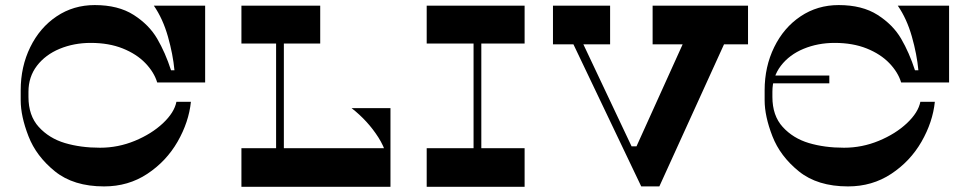

<svg xmlns="http://www.w3.org/2000/svg" viewBox="-20 -722 3758 742"><path d="M330.6 -556.2Q266 -556.2 210.8 -533.5Q155.7 -510.7 122.8 -467.9Q90 -425.1 90 -367.4V-347.4Q90 -275.1 130 -231.2Q170 -187.4 230.9 -169.2Q291.8 -151.1 366.8 -151.1Q436.6 -151.1 501.2 -177.8Q565.8 -204.5 609.8 -245.8Q653.7 -287.2 661.8 -328.6H717.8Q709.7 -250.1 666.2 -174.3Q622.6 -98.6 549.2 -50.1Q475.9 -1.6 382.2 -1.6Q264.2 -1.6 192.1 -60Q119.9 -118.4 90 -195.7Q60 -272.9 60 -334.4V-373.4Q60 -464.4 97 -539.9Q134 -615.4 199 -658.9Q264 -702.4 346 -702.4Q437 -702.4 496.5 -664.4Q556 -626.4 587.5 -572.4Q619 -518.4 641 -450.4H654.2Q648.5 -511.8 629 -580.6Q609.5 -649.5 574.6 -700H772.8V-403.4H587.5Q575.6 -442.9 541.8 -478Q508.1 -513.1 454.4 -534.7Q400.7 -556.2 330.6 -556.2Z M1047 -606.8H1077V-121.6H1047ZM1217.5 -700V-553.8H913V-700ZM1212 -51.4H1483.4Q1483.4 -126.5 1442.3 -190.9Q1401.3 -255.3 1338.8 -304H1489V-6H1212ZM913 -149.4H1489V0H913Z M1810.1 -606.8H1840.1V-119.8H1810.1ZM2007.4 -149.4V0H1629V-149.4ZM2007.4 -700V-553.8H1629V-700Z M2870.8 -550.6H2502.1V-700H2870.8ZM2337.8 -550.6H2117V-700H2337.8ZM2220.2 -580.9 2430.5 -135.9 2635.1 -588.2 2795.2 -588.4 2528.1 -1.6H2458.1L2182 -580.2ZM2407.7 -156.4H2449.7L2429.7 -116.4Z M3205.6 -556.2Q3141 -556.2 3085.8 -533.5Q3030.7 -510.7 2997.8 -467.9Q2965 -425.1 2965 -367.4V-347.4Q2965 -275.1 3005 -231.2Q3045 -187.4 3105.9 -169.2Q3166.8 -151.1 3241.8 -151.1Q3311.6 -151.1 3376.2 -177.8Q3440.8 -204.5 3484.8 -245.8Q3528.7 -287.2 3536.8 -328.6H3592.8Q3584.7 -250.1 3541.2 -174.3Q3497.6 -98.6 3424.2 -50.1Q3350.9 -1.6 3257.2 -1.6Q3139.2 -1.6 3067.1 -60Q2994.9 -118.4 2965 -195.7Q2935 -272.9 2935 -334.4V-373.4Q2935 -464.4 2972 -539.9Q3009 -615.4 3074 -658.9Q3139 -702.4 3221 -702.4Q3312 -702.4 3371.5 -664.4Q3431 -626.4 3462.5 -572.4Q3494 -518.4 3516 -450.4H3529.2Q3523.5 -511.8 3504 -580.6Q3484.5 -649.5 3449.6 -700H3647.8V-403.4H3462.5Q3450.6 -442.9 3416.8 -478Q3383.1 -513.1 3329.4 -534.7Q3275.7 -556.2 3205.6 -556.2ZM2954 -400V-430H3185V-400Z"/></svg>

Font: Space Cowgirl
Style: Regular
Weight: 400
Designer: Valery Marier
Foundry: Valery Marier
Version: Version 1.000